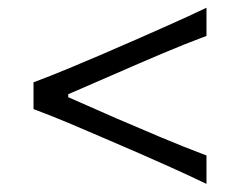

<svg xmlns="http://www.w3.org/2000/svg" viewBox="-20 -538 606 484"><path d="M500.5 -74.5Q455.5 -96 412.2 -115.5Q369 -135 331 -151.5L232.5 -194Q195.5 -210 152.8 -228Q110 -246 64.5 -263V-330.5Q110 -347.5 153 -365.5Q196 -383.5 232.5 -399L331.5 -442Q369 -458.5 412.2 -477.8Q455.5 -497 500.5 -518.5V-447.5Q445.5 -427 387.8 -402.5Q330 -378 273 -353L152 -300.5V-293L272.5 -240Q329.5 -215.5 387.2 -191.2Q445 -167 500.5 -146Z"/></svg>

Font: Commissioner Flair Light
Style: Regular
Weight: 300
Designer: Kostas Bartsokas
Foundry: Kostas Bartsokas
Version: Version 1.000; ttfautohint (v1.8.3)